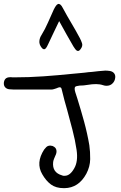

<svg xmlns="http://www.w3.org/2000/svg" viewBox="-20 -980 628 1000"><path d="M0 -548.8Q2 -565.4 11.7 -572.3Q17.6 -576.2 23.9 -577.1Q30.3 -578.1 35.2 -578.1Q42 -578.1 45.9 -577.1H54.7Q130.9 -577.1 206.5 -582.5Q282.2 -587.9 358.4 -595.7Q374 -597.7 389.6 -598.6Q405.3 -599.6 420.9 -601.6Q430.7 -603.5 439.9 -604Q449.2 -604.5 459 -605.5Q475.6 -607.4 493.2 -609.4Q510.7 -611.3 528.3 -612.3Q539.1 -612.3 551.8 -610.4Q564.5 -608.4 572.3 -600.6Q582 -590.8 580.1 -575.2Q578.1 -556.6 565.4 -544.9Q553.7 -533.2 534.2 -533.2Q526.4 -533.2 517.6 -536.1Q500 -542 480.5 -542Q469.7 -542 459 -541Q448.2 -540 437.5 -538.1Q426.8 -536.1 416 -535.2Q405.3 -534.2 394.5 -534.2Q376 -532.2 371.1 -527.3Q366.2 -519.5 372.1 -500Q376 -485.4 382.8 -466.8Q401.4 -407.2 418 -346.7Q434.6 -286.1 445.3 -223.6Q450.2 -189.5 449.7 -150.9Q449.2 -112.3 429.7 -75.2Q389.6 -1 315.4 0H312.5Q271.5 0 245.6 -19Q219.7 -38.1 200.2 -72.3Q165 -131.8 210 -201.2Q212.9 -205.1 220.7 -213.4Q228.5 -221.7 242.2 -221.7Q246.1 -221.7 253.9 -219.7Q264.6 -214.8 268.6 -209.5Q272.5 -204.1 273.4 -199.2Q276.4 -188.5 270.5 -173.8Q268.6 -169.9 268.6 -169.9Q264.6 -161.1 261.2 -152.3Q257.8 -143.6 256.8 -135.7Q251 -81.1 303.7 -66.4Q307.6 -64.5 311 -64.5Q314.5 -64.5 317.4 -64.5Q344.7 -64.5 366.2 -102.5Q387.7 -138.7 378.9 -199.2Q371.1 -252 357.4 -303.7Q343.8 -355.5 330.1 -406.2Q322.3 -431.6 315.4 -458.5Q308.6 -485.4 301.8 -512.7Q299.8 -522.5 296.9 -523.9Q293.9 -525.4 292 -525.4Q287.1 -525.4 282.2 -523.4Q277.3 -521.5 272.5 -519.5Q265.6 -517.6 259.8 -515.6Q253.9 -513.7 248 -513.7H246.1H137.7H51.8H50.8Q40 -513.7 27.8 -515.1Q15.6 -516.6 7.8 -524.4Q-1 -533.2 0 -548.8ZM288.1 -870.1Q272.5 -838.9 258.8 -809.1Q245.1 -779.3 231.4 -751Q228.5 -744.1 224.6 -737.3Q220.7 -730.5 216.8 -726.6Q212.9 -722.7 207.5 -723.6Q202.1 -724.6 196.3 -732.4Q183.6 -749 185.1 -766.1Q186.5 -783.2 196.3 -797.9Q214.8 -828.1 229.5 -861.8Q244.1 -895.5 259.8 -929.7Q265.6 -941.4 271 -949.2Q276.4 -957 282.2 -959Q288.1 -960.9 294.4 -956.1Q300.8 -951.2 307.6 -937.5Q329.1 -897.5 351.6 -859.9Q374 -822.3 395.5 -782.2Q402.3 -769.5 407.2 -754.9Q412.1 -740.2 399.4 -723.6Q393.6 -715.8 388.7 -714.8Q383.8 -713.9 379.4 -716.8Q375 -719.7 370.6 -726.1Q366.2 -732.4 362.3 -738.3Q343.8 -769.5 325.7 -802.2Q307.6 -835 288.1 -870.1Z"/></svg>

Font: Scriphy
Style: Regular
Weight: 400
Designer: Ala M. Lockhart
Foundry: Ala M. Lockhart
Version: Version 1.0 2021